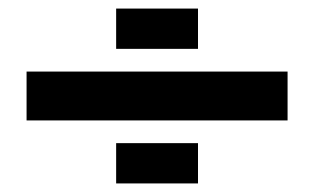

<svg xmlns="http://www.w3.org/2000/svg" viewBox="-20 -534 751 448"><path d="M42 -253V-367H651V-253ZM251 -514H442V-420H251ZM251 -200H442V-106H251Z"/></svg>

Font: Sarpanch ExtraBold
Style: Regular
Weight: 800
Designer: Manushi Parikh (Devanagari and Latin), Jyotish Sonowal (Devanagari)
Foundry: Indian Type Foundry
Version: Version 2.004;PS 1.0;hotconv 1.0.78;makeotf.lib2.5.61930; tt